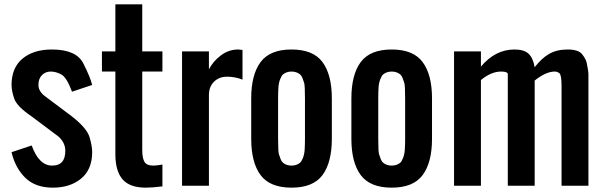

<svg xmlns="http://www.w3.org/2000/svg" viewBox="-20 -864 2809 893"><path d="M127.4 -187.5Q161.1 -93.8 222.7 -93.8Q284.2 -93.8 283.7 -163.1Q283.7 -199.7 252.4 -228.5L127.4 -322.3Q58.6 -368.7 46.1 -405.5Q33.7 -442.4 33.7 -468.8Q33.7 -548.8 84.7 -591.3Q135.7 -633.8 221.2 -633.8Q335 -633.8 367.7 -568.8Q400.4 -503.9 408.7 -468.8L314.9 -437.5Q290.5 -503.9 265.4 -517.6Q240.2 -531.2 215.8 -531.2Q191.4 -531.2 175 -514.6Q158.7 -498 158.7 -468.8Q158.7 -439.5 189.9 -416L314.9 -322.3Q384.3 -267.6 396.5 -226.1Q408.7 -184.6 408.7 -156.2Q408.7 -76.2 357.7 -33.7Q306.6 8.8 225.6 8.8Q144.5 8.8 97.7 -37.1Q50.8 -83 33.7 -156.2Z M658.2 8.8Q584.5 8.8 551 -28.8Q517.6 -66.4 516.6 -142.6V-531.2H454.1V-625H516.6V-843.8H641.6V-625H735.4V-531.2H641.6V-166.5Q641.6 -128.9 651.9 -111.3Q662.1 -93.8 693.4 -93.8Q707 -93.8 735.4 -98.6V2.9Q688.5 8.8 658.2 8.8Z M826.7 0V-625H951.7V-541.5Q970.7 -578.6 1007.1 -606.2Q1043.5 -633.8 1087.9 -633.8Q1089.4 -633.8 1107.9 -631.8V-493.7Q1073.2 -507.3 1036.1 -507.3Q999 -507.3 975.3 -483.9Q951.7 -460.4 951.7 -421.9V0Z M1398.4 -218.8V-406.2Q1398.4 -465.3 1394.8 -477.8Q1391.1 -490.2 1386.7 -501.2Q1382.3 -512.2 1375.7 -517.8Q1369.1 -523.4 1359.1 -527.3Q1349.1 -531.2 1335.9 -531.2Q1322.8 -531.2 1312.7 -527.3Q1302.7 -523.4 1296.1 -517.8Q1289.6 -512.2 1283 -495.6Q1276.4 -479 1274.9 -456.8Q1273.4 -434.6 1273.4 -406.2V-218.8Q1273.4 -159.7 1277.1 -147.2Q1280.8 -134.8 1285.2 -123.8Q1289.6 -112.8 1296.1 -107.2Q1302.7 -101.6 1312.7 -97.7Q1322.8 -93.8 1335.9 -93.8Q1349.1 -93.8 1359.1 -97.7Q1369.1 -101.6 1375.7 -107.2Q1382.3 -112.8 1388.9 -129.4Q1395.5 -146 1397 -168.2Q1398.4 -190.4 1398.4 -218.8ZM1148.4 -218.8V-406.2Q1148.4 -516.6 1191.9 -575.2Q1235.4 -633.8 1335.9 -633.8Q1436.5 -633.8 1480 -575.2Q1523.4 -516.6 1523.4 -406.2V-218.8Q1523.4 -108.4 1480 -49.8Q1436.5 8.8 1335.9 8.8Q1235.4 8.8 1191.9 -49.8Q1148.4 -108.4 1148.4 -218.8Z M1864.3 -218.8V-406.2Q1864.3 -465.3 1860.6 -477.8Q1856.9 -490.2 1852.5 -501.2Q1848.1 -512.2 1841.6 -517.8Q1835 -523.4 1825 -527.3Q1814.9 -531.2 1801.8 -531.2Q1788.6 -531.2 1778.6 -527.3Q1768.6 -523.4 1762 -517.8Q1755.4 -512.2 1748.8 -495.6Q1742.2 -479 1740.7 -456.8Q1739.3 -434.6 1739.3 -406.2V-218.8Q1739.3 -159.7 1742.9 -147.2Q1746.6 -134.8 1751 -123.8Q1755.4 -112.8 1762 -107.2Q1768.6 -101.6 1778.6 -97.7Q1788.6 -93.8 1801.8 -93.8Q1814.9 -93.8 1825 -97.7Q1835 -101.6 1841.6 -107.2Q1848.1 -112.8 1854.7 -129.4Q1861.3 -146 1862.8 -168.2Q1864.3 -190.4 1864.3 -218.8ZM1614.3 -218.8V-406.2Q1614.3 -516.6 1657.7 -575.2Q1701.2 -633.8 1801.8 -633.8Q1902.3 -633.8 1945.8 -575.2Q1989.3 -516.6 1989.3 -406.2V-218.8Q1989.3 -108.4 1945.8 -49.8Q1902.3 8.8 1801.8 8.8Q1701.2 8.8 1657.7 -49.8Q1614.3 -108.4 1614.3 -218.8Z M2341.8 -519Q2341.8 -531.2 2310.5 -531.2Q2264.6 -531.2 2216.8 -491.7V0H2091.8V-625H2216.8V-554.2Q2283.7 -633.8 2372.6 -633.8Q2417.5 -633.8 2438.5 -614Q2459.5 -594.2 2466.8 -551.3Q2497.6 -591.8 2533.2 -612.8Q2568.8 -633.8 2619.6 -633.8Q2670.4 -633.8 2687.5 -611.8Q2704.6 -589.8 2708.3 -573.5Q2711.9 -557.1 2714.4 -541.7Q2716.8 -526.4 2716.8 -517.6V0H2591.8V-463.9Q2591.8 -515.6 2581.8 -523.4Q2571.8 -531.2 2560.5 -531.2Q2518.6 -531.2 2466.8 -489.3V0H2341.8Z"/></svg>

Font: Oswald-Regular
Style: Regular
Weight: 400
Designer: vernon adams
Foundry: vernon adams
Version: Version 2.002; ttfautohint (v0.92.18-e454-dirty) -l 8 -r 50 